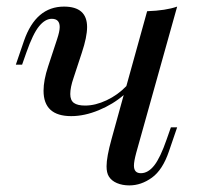

<svg xmlns="http://www.w3.org/2000/svg" viewBox="-20 -548 606 582"><path d="M498 -162H517L492 -89Q473 -33 440.5 -9.5Q408 14 372 14Q351 14 334.5 7Q318 0 310 -13Q303 -24 303 -44Q303 -72 318 -126L355 -260Q323 -232 279.5 -214Q236 -196 196 -196Q112 -196 112 -273Q112 -305 126 -347L153 -429Q161 -453 161 -466Q161 -491 137 -491Q117 -491 98.5 -468.5Q80 -446 60 -389L47 -352H28L53 -425Q89 -528 174 -528Q244 -528 244 -466Q244 -436 228 -388L203 -312Q193 -283 193 -263Q193 -244 204 -236Q215 -228 238 -228Q269 -228 303 -244Q337 -260 363 -287L426 -514Q483 -516 517 -528L393 -85Q386 -59 386 -46Q386 -23 407 -23Q429 -23 447.5 -46.5Q466 -70 485 -125Z"/></svg>

Font: Playfair Display
Style: Italic
Weight: 400
Italic angle: -14°
Designer: Claus Eggers Sørensen
Foundry: Claus Eggers Sørensen
Version: Version 1.200; ttfautohint (v1.6)